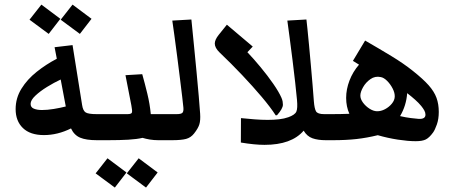

<svg xmlns="http://www.w3.org/2000/svg" viewBox="-20 -617 2000 845"><path d="M331.5 -467.8 247.1 -530.3 299.3 -596.7 382.8 -534.2ZM194.3 -467.8 109.9 -530.3 162.1 -596.7 245.6 -534.2ZM114.7 -159.7Q114.7 -144.5 129.2 -138.7Q143.6 -132.8 164.6 -132.8Q188.5 -132.8 216.8 -137.5Q245.1 -142.1 269.5 -148.4L247.1 -267.1Q217.8 -253.4 187.3 -234.6Q156.7 -215.8 135.7 -196Q114.7 -176.3 114.7 -159.7ZM173.3 -22.5Q112.8 -22.5 80.8 -53.5Q48.8 -84.5 48.8 -136.7Q48.8 -185.5 74.5 -226.8Q100.1 -268.1 141.6 -301Q183.1 -334 230 -358.4L220.2 -409.2L299.3 -418.5L341.3 -155.3Q345.2 -129.4 357.2 -122.1Q369.1 -114.7 406.2 -114.7Q425.8 -114.7 434.3 -101.8Q442.9 -88.9 442.9 -56.2Q442.9 -26.4 433.6 -13.2Q424.3 0 406.2 0Q358.9 0 332.5 -11.2Q306.2 -22.5 292.5 -51.8Q233.4 -22.5 173.3 -22.5Z M622.6 208.5 538.1 146 590.3 79.6 673.8 142.1ZM485.4 208.5 400.9 146 453.1 79.6 536.6 142.1ZM406.2 0Q388.2 0 378.9 -13.2Q369.6 -26.4 369.6 -56.2Q369.6 -88.9 378.2 -101.8Q386.7 -114.7 406.2 -114.7H541Q558.1 -114.7 560.5 -121.6Q563 -128.4 558.1 -153.3L532.2 -286.1L606 -290.5Q617.2 -251 628.4 -204.8Q639.6 -158.7 643.6 -114.7H687.5Q707 -114.7 715.6 -101.8Q724.1 -88.9 724.1 -56.2Q724.1 -26.4 714.8 -13.2Q705.6 0 687.5 0H676.3Q657.7 0 639.6 -2.9Q621.6 -5.9 607.4 -10.3Q582 -4.4 544.9 -2.2Q507.8 0 455.6 0Z M687.5 0Q669.4 0 660.2 -13.2Q650.9 -26.4 650.9 -56.2Q650.9 -88.9 659.4 -101.8Q668 -114.7 687.5 -114.7H757.3Q777.3 -114.7 783 -120.8Q788.6 -127 787.1 -143.6Q786.1 -155.3 782 -189.9Q777.8 -224.6 772 -271.7Q766.1 -318.8 759.8 -368.4Q753.4 -418 747.6 -460.2Q741.7 -502.4 738.3 -526.4L822.3 -531.2Q827.6 -478.5 833.5 -418.7Q839.4 -358.9 845 -300.5Q850.6 -242.2 854.7 -194.1Q858.9 -146 860.8 -117.2Q862.8 -87.4 857.4 -69.8Q852.1 -52.2 834 -29.3Q819.8 -11.2 798.8 -5.6Q777.8 0 737.8 0Z M1199.2 -109.9 1193.4 -109.4Q1170.4 -145 1131.8 -190.7Q1093.3 -236.3 1045.4 -286.9Q997.6 -337.4 946.3 -386.2Q925.3 -406.7 925.3 -425.3Q925.3 -441.9 942.4 -463.4L978.5 -508.3L1092.3 -412.1L1068.8 -387.2Q1096.7 -357.9 1127.2 -321Q1157.7 -284.2 1182.6 -248.3Q1207.5 -212.4 1218.8 -186.5Q1222.7 -177.2 1223.9 -170.2Q1225.1 -163.1 1225.1 -156.2Q1225.1 -139.2 1199.2 -109.9ZM1144 20.5Q1101.1 20.5 1040 10.3L1040.5 -97.2Q1069.8 -94.2 1100.1 -91.8Q1130.4 -89.4 1158.2 -89.4Q1184.6 -89.4 1208 -92Q1231.4 -94.7 1249 -101.1Q1277.8 -111.3 1284.2 -125.7Q1290.5 -140.1 1287.1 -177.2Q1284.2 -208.5 1279.1 -254.4Q1273.9 -300.3 1267.6 -351.1Q1261.2 -401.9 1255.1 -448.2Q1249 -494.6 1244.6 -526.4L1328.6 -531.2Q1330.1 -521 1333 -490.5Q1335.9 -460 1340.1 -418Q1344.2 -376 1348.1 -330.3Q1352.1 -284.7 1355.7 -242.7Q1359.4 -200.7 1361.3 -171.4Q1363.8 -139.2 1370.8 -127Q1377.9 -114.7 1406.7 -114.7H1413.6Q1433.1 -114.7 1441.7 -101.8Q1450.2 -88.9 1450.2 -56.2Q1450.2 -26.4 1440.9 -13.2Q1431.6 0 1413.6 0Q1378.9 0 1355 -8.5Q1331.1 -17.1 1316.4 -42Q1263.2 20.5 1144 20.5Z M1413.6 0Q1395.5 0 1386.2 -13.2Q1377 -26.4 1377 -56.2Q1377 -88.9 1385.5 -101.8Q1394 -114.7 1413.6 -114.7H1439.5Q1480 -114.7 1517.6 -116.2Q1503.4 -147.9 1503.4 -186Q1503.4 -224.1 1518.1 -262.5Q1532.7 -300.8 1560.1 -332.5L1533.2 -349.1L1586.9 -438.5Q1647.9 -403.3 1701.9 -370.6Q1755.9 -337.9 1797.4 -304.7Q1841.8 -269.5 1866.5 -241.7Q1891.1 -213.9 1901.1 -186.3Q1911.1 -158.7 1911.1 -124.5Q1911.1 -93.3 1902.6 -69.1Q1894 -44.9 1886.2 -34.2Q1869.6 -11.2 1854.2 -3.4Q1838.9 4.4 1809.1 4.4Q1776.4 4.4 1731.4 -2.4Q1686.5 -9.3 1642.6 -22Q1595.2 -10.3 1548.8 -5.1Q1502.4 0 1446.8 0ZM1638.7 -127.4Q1656.7 -127 1674.6 -136.5Q1692.4 -146 1704.6 -160.9Q1716.8 -175.8 1717.3 -191.9Q1717.8 -208.5 1708 -227.5Q1698.2 -246.6 1683.8 -261Q1669.4 -275.4 1655.8 -277.8Q1630.9 -283.2 1610.4 -268.8Q1589.8 -254.4 1577.9 -233.2Q1565.9 -211.9 1565.9 -196.3Q1565.9 -181.2 1577.6 -165.3Q1589.4 -149.4 1606.2 -138.7Q1623 -127.9 1638.7 -127.4ZM1822.8 -93.8Q1852.5 -92.3 1852.5 -112.3Q1852.5 -121.6 1847.4 -130.9Q1842.3 -140.1 1834 -150.4Q1822.8 -164.1 1806.9 -178.2Q1791 -192.4 1772 -207Q1768.1 -151.9 1740.7 -106Q1766.6 -100.1 1788.1 -97.4Q1809.6 -94.7 1822.8 -93.8Z"/></svg>

Font: Markazi Text
Style: Bold
Weight: 700
Designer: Borna Izadpanah (Arabic designer), Fiona Ross (Arabic design director) and Florian Runge (Latin designer)
Foundry: Borna Izadpanah and Florian Runge
Version: Version 1.001; ttfautohint (v1.8.3)